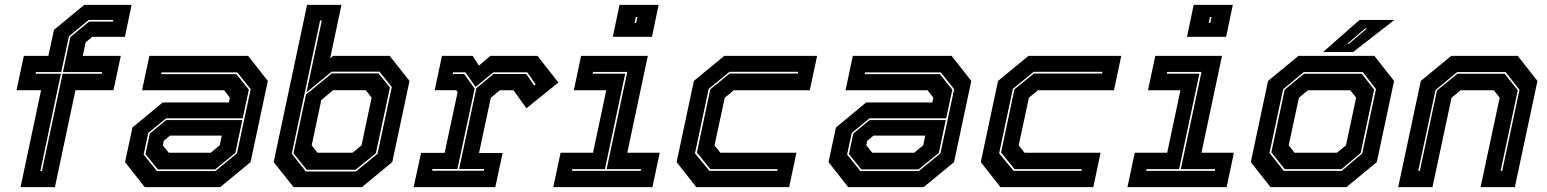

<svg xmlns="http://www.w3.org/2000/svg" viewBox="-20 -770 6366 790"><path d="M64.5 0 149 -399H48L78 -540H179L202 -647L326.5 -750H521.5L494 -618.5H359.5L332.5 -596L320.5 -540H477L447 -399H290.5L206 0ZM146 -66H152.5L237.5 -466.5H399L400.5 -473.5H239L269.5 -617.5L346.5 -681H444.5L446 -688H345L263.5 -620.5L232 -473.5H128L126.5 -466.5H230.5Z M575.5 0 494.5 -103 525 -245.5 649.5 -348.5H921.5L926 -368L902 -398.5H564.5L594.5 -540H1001L1082 -437L1011 -103L886 0ZM629.5 -73 578.5 -136 596.5 -220.5 663.5 -276H977L948.5 -141L865 -73ZM625.5 -66H866L955 -139L1011.5 -403L956.5 -472H645L643.5 -465H952.5L1004 -401L978.5 -283H663L590 -223L571 -134ZM674.5 -141.5H847L884 -172L892.5 -212H679.5L654 -191L650 -172Z M1188 0 1106 -103 1243.5 -750H1385L1338.5 -530.5L1350.5 -540H1583.5L1665 -437L1594 -103L1469 0ZM1242 -71.5 1187.5 -139.5 1239 -381 1345.5 -468H1537.5L1584.5 -410L1526.5 -139.5L1443 -71.5ZM1286.5 -141.5H1430.5L1467.5 -172L1509 -368L1485 -399H1350.5L1302 -358.5L1262.5 -172ZM1238.5 -64.5H1444.5L1533.5 -137.5L1592 -412L1541.5 -475H1344.5L1241 -390L1304 -685.5H1297L1180.5 -137.5Z M1682 0 1712.5 -141H1809.5L1863 -391.5L1857 -399H1768.5L1798.5 -540H1925L1950.5 -500L1997.5 -540H2191.5L2277.5 -430.5L2146 -324.5L2093 -398.5H2036.5L1999.5 -368L1951 -140.5H2048L2018 0ZM1758 -67.5H1970.5L1972 -74.5H1869L1940 -407L2010.5 -465.5H2145.5L2178 -418L2184 -422.5L2149.5 -472.5H2010L1937 -412.5L1894.5 -472.5H1844.5L1843 -465.5H1890L1933 -405.5L1862 -74.5H1759.5Z M2501.5 -618.5 2529 -750H2690L2662.5 -618.5ZM2591 -676H2597.5L2602.5 -700H2596ZM2256.5 0 2286.5 -141.5H2420L2474.5 -398.5H2341L2371 -540H2645.5L2561 -141.5H2694.5L2664.5 0ZM2333.5 -67H2616L2617.5 -74H2476L2561 -474H2420L2418.5 -467H2552.5L2469 -74H2335Z M2845 0 2764 -103 2835 -437 2960 -540H3342L3312 -398.5H2999L2962 -368L2920 -172L2944 -141.5H3257L3227 0ZM2899 -67H3178L3179.5 -74H2903L2847.5 -142.5L2902.5 -402.5L2982.5 -467.5H3263L3264.5 -474.5H2981.5L2896 -404.5L2839.5 -139Z M3470 0 3389 -103 3419.5 -245.5 3544 -348.5H3816L3820.5 -368L3796.5 -398.5H3459L3489 -540H3895.5L3976.5 -437L3905.5 -103L3780.5 0ZM3524 -73 3473 -136 3491 -220.5 3558 -276H3871.5L3843 -141L3759.5 -73ZM3520 -66H3760.5L3849.5 -139L3906 -403L3851 -472H3539.5L3538 -465H3847L3898.5 -401L3873 -283H3557.5L3484.5 -223L3465.5 -134ZM3569 -141.5H3741.5L3778.5 -172L3787 -212H3574L3548.5 -191L3544.5 -172Z M4096.5 0 4015.5 -103 4086.5 -437 4211.5 -540H4593.5L4563.5 -398.5H4250.5L4213.5 -368L4171.5 -172L4195.5 -141.5H4508.5L4478.5 0ZM4150.5 -67H4429.5L4431 -74H4154.5L4099 -142.5L4154 -402.5L4234 -467.5H4514.5L4516 -474.5H4233L4147.5 -404.5L4091 -139Z M4864 -618.5 4891.5 -750H5052.5L5025 -618.5ZM4953.5 -676H4960L4965 -700H4958.5ZM4619 0 4649 -141.5H4782.5L4837 -398.5H4703.5L4733.5 -540H5008L4923.5 -141.5H5057L5027 0ZM4696 -67H4978.5L4980 -74H4838.5L4923.5 -474H4782.5L4781 -467H4915L4831.5 -74H4697.5Z M5207.5 0 5126.5 -103 5197.5 -437 5322.5 -540H5635L5716 -437L5645 -103L5520 0ZM5262 -67H5500.5L5585 -138.5L5641.5 -403.5L5587 -473.5H5344.5L5259.5 -403L5203.5 -141ZM5266 -74 5211 -143 5266 -401 5345.5 -466.5H5583L5634 -401.5L5578.5 -140.5L5499.5 -74ZM5306.5 -141.5H5481L5518 -172L5560 -368L5536 -398.5H5361.5L5324.5 -368L5282.5 -172ZM5424 -556 5574 -688H5717.5L5547.5 -556ZM5523.5 -590H5530.5L5604.5 -653H5597Z M5733 0 5826 -437 5951 -540H6225L6306 -437L6213 0H6072L6150.5 -368L6126.5 -398.5H5989.5L5952.5 -368L5874 0ZM5815.5 -67H5822L5892.5 -397.5L5976.5 -466.5H6171L6225 -398.5L6154.5 -67H6161L6232 -400.5L6175 -473.5H5975.5L5886.5 -399.5Z"/></svg>

Font: Tourney ExtraBold
Style: Italic
Weight: 800
Italic angle: -12°
Version: Version 1.015